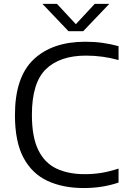

<svg xmlns="http://www.w3.org/2000/svg" viewBox="-20 -966 660 996"><path d="M414.5 9.5Q306 9.5 225.8 -28Q145.5 -65.5 101.5 -148.5Q57.5 -231.5 57.5 -368.5Q57.5 -566 154.5 -657.8Q251.5 -749.5 422.5 -749.5Q469.5 -749.5 511.2 -743.8Q553 -738 595 -726.5V-654.5Q513 -677.5 426 -677.5Q290.5 -677.5 218 -607Q145.5 -536.5 145.5 -370.5Q145.5 -255.5 178.5 -188Q211.5 -120.5 273 -91.5Q334.5 -62.5 419.5 -62.5Q464 -62.5 505.8 -69.2Q547.5 -76 595 -91.5V-19Q512 9.5 414.5 9.5ZM335.5 -804 200 -946H275.5L373.5 -840.5L471.5 -946H547L411.5 -804Z"/></svg>

Font: Encode Sans SmExp
Style: Regular
Weight: 400
Width: 6
Designer: Multiple Designers
Foundry: Impallari Type
Version: Version 3.002; ttfautohint (v1.8.3) -l 8 -r 50 -G 200 -x 14 